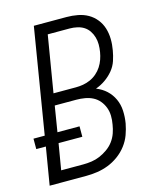

<svg xmlns="http://www.w3.org/2000/svg" viewBox="-117 -812 728 890"><g transform="rotate(-15 247.0 -367.5)"><path d="M10 0 40 -180H-6V-230H48L131 -735H288Q315 -735 341.5 -730Q368 -725 390 -712.5Q412 -700 428 -680Q444 -660 451.5 -635.5Q459 -611 459.5 -584Q460 -557 455 -530Q451 -506 443 -482Q435 -458 418.5 -438Q402 -418 380.5 -403Q359 -388 334 -379Q362 -368 382.5 -349Q403 -330 415 -304Q427 -278 428.5 -248Q430 -218 425 -188Q420 -161 410.5 -135Q401 -109 383.5 -86Q366 -63 342 -45.5Q318 -28 292 -18Q266 -8 239 -4Q212 0 186 0ZM138 -409H246Q263 -409 280.5 -412Q298 -415 315 -422.5Q332 -430 346.5 -442.5Q361 -455 371 -470.5Q381 -486 387 -503Q393 -520 396 -538Q399 -556 399 -574Q399 -592 394 -609Q389 -626 379.5 -640Q370 -654 356 -663Q342 -672 324 -676Q306 -680 288 -680H183ZM80 -55H186Q206 -55 226.5 -58Q247 -61 266 -69Q285 -77 303.5 -90Q322 -103 335 -120.5Q348 -138 355 -158Q362 -178 365 -198Q369 -219 368.5 -240Q368 -261 361 -279.5Q354 -298 341.5 -313Q329 -328 311.5 -337Q294 -346 273.5 -349.5Q253 -353 232 -353H129L109 -230H215V-180H101Z"/></g></svg>

Font: Iosevka Light
Style: Italic
Weight: 300
Italic angle: -9°
Monospace: yes
Designer: Belleve Invis
Foundry: Belleve Invis
Version: Version 32.5.0; ttfautohint (v1.8.4)